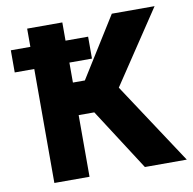

<svg xmlns="http://www.w3.org/2000/svg" viewBox="-79 -791 875 871"><g transform="rotate(-10 358.0 -355.5)"><path d="M12 -525H102V0H264V-284H336L519 0H712L465 -375L689 -711H492L319 -434H264V-526H368V-627H264V-711H102V-627H12Z"/></g></svg>

Font: Asimov Pro
Style: Blk
Weight: 900
Designer: Google
Version: Version 2.000980; 2014